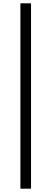

<svg xmlns="http://www.w3.org/2000/svg" viewBox="-20 -858 310 1157"><path d="M103 279V-838H167V279Z"/></svg>

Font: Noto Sans KR
Style: Regular
Weight: 400
Designer: Ryoko NISHIZUKA  (kana, bopomofo & ideographs); Paul D. Hunt (Latin, Greek & Cyrillic); Sandoll Communications , Soo-you
Foundry: Adobe
Version: Version 2.004-H2;hotconv 1.0.118;makeotfexe 2.5.65603